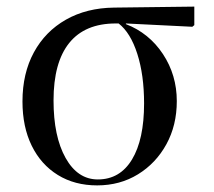

<svg xmlns="http://www.w3.org/2000/svg" viewBox="-20 -547 648 581"><path d="M274 14Q206 14 155 -17.5Q104 -49 76 -106Q48 -163 48 -240Q48 -325 82.5 -388.5Q117 -452 179.5 -487.5Q242 -523 325 -524L568 -527V-471L562 -466L361 -476V-474Q431 -447 473 -383.5Q515 -320 515 -241Q515 -168 483.5 -110.5Q452 -53 397.5 -19.5Q343 14 274 14ZM276 -4Q343 -4 379.5 -64.5Q416 -125 416 -234Q416 -320 395.5 -384Q375 -448 339 -476H330Q237 -476 189.5 -417Q142 -358 142 -243Q142 -134 178.5 -69Q215 -4 276 -4Z"/></svg>

Font: Display Regular
Style: Regular
Weight: 400
Designer: Latin by Veronika Burian and Jose Scaglione. Greek by Irene Vlachou. Cyrillic by Vera Evstafieva.
Foundry: TypeTogether
Version: Version 3.002